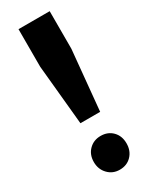

<svg xmlns="http://www.w3.org/2000/svg" viewBox="-187 -735 614 784"><g transform="rotate(-30 120.0 -343.0)"><path d="M56 -695H203V-518L176 -236H83L56 -518ZM205 -71Q205 -36 183.5 -13.5Q162 9 128 9Q95 9 73 -14Q51 -37 51 -71Q51 -106 73 -128Q95 -150 128 -150Q162 -150 183.5 -128Q205 -106 205 -71Z"/></g></svg>

Font: Montserrat arm2 SemiBold
Style: Regular
Weight: 600
Designer: Julieta Ulanovsky
Foundry: Julieta Ulanovsky
Version: Version 6.000